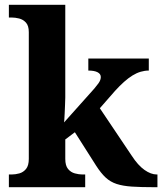

<svg xmlns="http://www.w3.org/2000/svg" viewBox="-20 -780 676 800"><path d="M17 0V-53H29Q44 -53 60.5 -57.5Q77 -62 88.5 -76Q100 -90 100 -118V-646Q100 -673 88 -686Q76 -699 59.5 -703Q43 -707 29 -707H17V-760H252V-374Q252 -361 251 -343Q250 -325 249.5 -308.5Q249 -292 248 -281Q247 -270 247 -270L373 -411Q384 -424 390 -432.5Q396 -441 398 -447.5Q400 -454 400 -459Q400 -472 386.5 -479Q373 -486 348 -486V-536H600V-486Q583 -486 566 -481Q549 -476 532 -465.5Q515 -455 497 -439Q479 -423 459 -401L396 -329L529 -131Q555 -91 582 -72Q609 -53 633 -53H636V0H622Q567 0 529.5 -2.5Q492 -5 466 -13.5Q440 -22 420.5 -40Q401 -58 381 -89L292 -229L252 -199V-118Q252 -90 263.5 -76Q275 -62 292 -57.5Q309 -53 323 -53H335V0Z"/></svg>

Font: Noto Serif Tamil
Style: Regular
Weight: 400
Designer: Indian Type Foundry, Tom Grace, and the Monotype Design Team
Foundry: Monotype Imaging Inc.
Version: Version 2.003